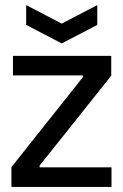

<svg xmlns="http://www.w3.org/2000/svg" viewBox="-20 -736 484 756"><path d="M25 0V-78L307 -433V-439H31V-516H418V-438L136 -84V-77H419V0ZM83 -716 223 -643 363 -716V-638L223 -565L83 -638Z"/></svg>

Font: Bricolage Grotesque 48pt
Style: Regular
Weight: 400
Designer: Mathieu Triay
Foundry: Atelier Triay
Version: Version 1.000; ttfautohint (v1.8.4.7-5d5b);gftools[0.9.32]